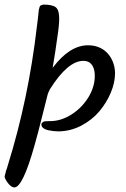

<svg xmlns="http://www.w3.org/2000/svg" viewBox="-112 -546 555 843"><path d="M-91.8 228C-91.8 234.9 -86.9 244.6 -77.1 257.8C-67.4 270.5 -58.1 276.9 -48.8 276.9C-24.4 276.9 5.4 214.8 40 90.8C50.3 54.7 62 10.3 75.2 -43.5C88.4 -96.7 95.7 -125.5 97.2 -130.9C98.6 -136.2 102.1 -143.6 106.9 -153.8C159.2 -237.3 208.5 -278.8 253.9 -278.8C290.5 -278.8 304.2 -249.5 304.2 -212.9C304.2 -181.2 294.9 -149.9 276.4 -119.1C257.3 -88.4 232.9 -63 202.1 -43.5C171.4 -23.9 140.1 -14.2 107.9 -14.2C97.2 -14.2 89.4 -13.7 84 -13.2C74.7 -10.7 69.8 -5.9 69.8 1C69.8 13.2 82.5 22 100.1 25.9C117.7 29.3 131.3 30.8 143.1 30.8C178.2 30.8 211.9 22.5 243.7 6.3C275.4 -10.3 302.2 -31.2 323.7 -56.6C366.2 -106.9 393.1 -169.4 393.1 -224.1C393.1 -281.2 356.4 -347.2 274.9 -347.2C220.2 -347.2 168.5 -314 119.1 -248C127.9 -299.3 134.8 -344.7 140.1 -384.8C145.5 -419.4 147.9 -445.8 147.9 -464.8C147.9 -489.7 143.1 -505.9 132.8 -514.2C122.6 -522 104 -525.9 78.1 -525.9C71.3 -524.4 66.4 -522.5 64 -520C62.5 -518.6 61.5 -514.6 60.1 -508.8C58.6 -504.9 58.1 -501.5 58.1 -499C57.1 -490.7 55.7 -479 54.2 -462.9C52.2 -446.8 50.8 -435.1 49.8 -428.2C25.4 -217.8 -17.1 -14.6 -78.1 181.2C-78.1 181.6 -82.5 197.8 -85.9 205.1C-86.4 207.5 -86.9 210.4 -87.9 214.4L-89.8 220.2C-90.3 221.7 -90.8 223.1 -90.8 225.1C-91.3 226.6 -91.8 227.5 -91.8 228Z"/></svg>

Font: Dancing Script
Style: Regular
Weight: 800
Designer: Pablo Impallari
Foundry: Pablo Impallari
Version: Version 2.001